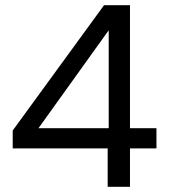

<svg xmlns="http://www.w3.org/2000/svg" viewBox="-20 -720 690 740"><path d="M395 0V-148H29V-217L381 -700H481V-226H583V-148H481V0ZM399 -186V-641L421 -634L104 -192L88 -226H437Z"/></svg>

Font: Host Grotesk Light
Style: Regular
Weight: 400
Version: Version 1.003